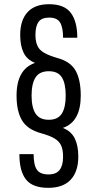

<svg xmlns="http://www.w3.org/2000/svg" viewBox="-20 -735 468 923"><path d="M73.2 5.9H141.6Q141.6 57.6 157.2 80.6Q172.9 103.5 212.9 103.5Q250 103.5 266.6 82Q283.2 60.5 283.2 19.5Q283.2 -15.6 273.9 -35.6Q264.6 -55.7 242.2 -69.3Q219.7 -83 176.8 -94.7Q112.3 -112.3 85.9 -156.2Q59.6 -200.2 59.6 -275.4Q59.6 -402.3 148.4 -432.6Q109.4 -448.2 93.3 -481.9Q77.1 -515.6 77.1 -567.4Q77.1 -637.7 112.3 -676.3Q147.5 -714.8 215.8 -714.8Q289.1 -714.8 320.3 -673.3Q351.6 -631.8 351.6 -553.7H283.2Q283.2 -602.5 269 -626.5Q254.9 -650.4 216.8 -650.4Q179.7 -650.4 165 -629.4Q150.4 -608.4 150.4 -567.4Q150.4 -519.5 172.4 -496.6Q194.3 -473.6 252.9 -457Q317.4 -440.4 342.8 -396.5Q368.2 -352.5 368.2 -275.4Q368.2 -149.4 282.2 -120.1Q323.2 -103.5 339.8 -68.8Q356.4 -34.2 356.4 17.6Q356.4 89.8 319.8 128.9Q283.2 168 211.9 168Q136.7 168 105 127.9Q73.2 87.9 73.2 5.9ZM295.9 -275.4Q295.9 -334 277.3 -363.3Q258.8 -392.6 214.8 -392.6Q169.9 -392.6 150.9 -362.8Q131.8 -333 131.8 -275.4Q131.8 -218.8 150.9 -189Q169.9 -159.2 214.8 -159.2Q257.8 -159.2 276.9 -188.5Q295.9 -217.8 295.9 -275.4ZM90.8 -690.4Z"/></svg>

Font: Altinn-DIN Condensed
Style: Regular
Weight: 400
Width: 3
Designer: Charles Nix
Foundry: Altinn
Version: Version 2.00